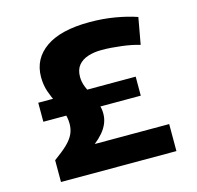

<svg xmlns="http://www.w3.org/2000/svg" viewBox="-104 -818 949 927"><g transform="rotate(-15 370.5 -355.0)"><path d="M89 0V-109Q131 -139 155.5 -162.5Q180 -186 191 -209.5Q202 -233 202 -261Q202 -293 190.5 -321.5Q179 -350 164.5 -379Q150 -408 138.5 -441Q127 -474 127 -514Q127 -605 202 -657.5Q277 -710 421 -710Q455 -710 486 -707.5Q517 -705 546.5 -700Q576 -695 603 -688.5Q630 -682 656 -673L632 -540Q612 -546 589.5 -550.5Q567 -555 542.5 -558Q518 -561 493 -563Q468 -565 443 -565Q405 -565 374.5 -555Q344 -545 326.5 -523.5Q309 -502 309 -466Q309 -441 318.5 -417Q328 -393 340.5 -368.5Q353 -344 362.5 -318.5Q372 -293 372 -267Q372 -241 362.5 -218Q353 -195 335.5 -174.5Q318 -154 294 -135H666V0ZM82 -303V-398H569V-303Z"/></g></svg>

Font: Georama SemiExpanded
Style: Bold
Weight: 700
Width: 6
Designer: Jean-Baptiste Levee
Foundry: Production Type
Version: Version 1.001